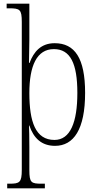

<svg xmlns="http://www.w3.org/2000/svg" viewBox="-20 -780 532 1040"><path d="M19 240H223V215H206C149 215 139 210 139 141V18C139 -36 138 -81 137 -100H139C162 -32 205 10 278 10C379 10 441 -79 441 -277C441 -465 385 -546 276 -546C203 -546 163 -501 140 -439H137C137 -473 139 -523 139 -566V-760H16V-735H29C88 -735 98 -729 98 -661V140C98 209 86 215 31 215H19ZM275 -22C172 -22 139 -121 139 -276C139 -423 179 -514 272 -514C361 -514 399 -436 399 -277C399 -118 361 -22 275 -22Z"/></svg>

Font: Noto Serif Thai Condensed ExtraLight
Style: Regular
Weight: 200
Width: 3
Designer: Monotype Design Team
Foundry: Monotype Imaging Inc.
Version: Version 2.002